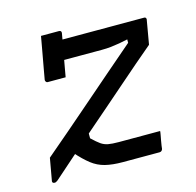

<svg xmlns="http://www.w3.org/2000/svg" viewBox="-89 -660 778 762"><g transform="rotate(-15 300.0 -279.5)"><path d="M172 -532H556Q561 -532 562.5 -530.5Q564 -529 565 -526.5Q566 -524 565 -521L548 -423Q515 -395 478 -363.5Q441 -332 402 -297.5Q363 -263 321 -227Q279 -191 235.5 -153Q192 -115 147.5 -76Q103 -37 58 3Q54 6 51 7.5Q48 9 45 9Q42 9 39.5 8Q37 7 36 4Q35 1 36 -2L52 -92Q97 -130 147 -173Q197 -216 250 -262Q303 -308 358.5 -356Q414 -404 470 -452V-466Q452 -462 435 -459Q418 -456 400 -454Q382 -452 361 -452H169Q165 -452 162.5 -455Q160 -458 161 -464Q164 -481 166.5 -497.5Q169 -514 172 -532ZM226 -159V-125Q247 -105 260 -96Q273 -87 289 -84Q305 -81 332 -81Q356 -81 384 -81Q412 -81 439.5 -81Q467 -81 489 -81H502Q502 -76 500 -66Q498 -56 496 -44.5Q494 -33 492.5 -23.5Q491 -14 491 -11Q490 -6 486.5 -3Q483 0 478 0Q476 0 464 0Q452 0 434.5 0Q417 0 396.5 0Q376 0 358 0Q340 0 327 0Q285 0 255 -7.5Q225 -15 200 -34.5Q175 -54 146 -87ZM143 -568H217Q222 -568 224.5 -565Q227 -562 226 -557Q223 -540 219 -517.5Q215 -495 210.5 -470.5Q206 -446 202 -423.5Q198 -401 195 -384Q178 -384 158.5 -384Q139 -384 121 -384Q117 -384 114.5 -387.5Q112 -391 112 -395Q115 -412 119 -434.5Q123 -457 127.5 -481.5Q132 -506 136 -528.5Q140 -551 143 -568Z"/></g></svg>

Font: Rec Mono Linear
Style: Italic
Weight: 400
Italic angle: -10°
Monospace: yes
Version: Version 1.085; ttfautohint (v1.8.4.7-5d5b)